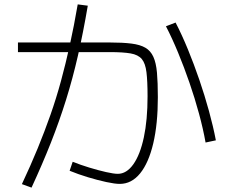

<svg xmlns="http://www.w3.org/2000/svg" viewBox="-20 -834 1040 877"><path d="M527 6Q505 6 465.5 -2.5Q426 -11 381.5 -24.5Q337 -38 298 -54L312 -95Q347 -81 388 -68.5Q429 -56 464.5 -48Q500 -40 518 -40Q558 -40 589 -83.5Q620 -127 637 -206.5Q654 -286 654 -394Q654 -463 649 -504Q644 -545 627.5 -564.5Q611 -584 576.5 -590Q542 -596 483 -596H62V-640H480Q540 -640 580 -635Q620 -630 644 -616Q668 -602 680.5 -574.5Q693 -547 697 -502Q701 -457 701 -390Q701 -268 680 -179Q659 -90 620 -42Q581 6 527 6ZM80 7Q120 -78 152 -156Q184 -234 210.5 -309.5Q237 -385 258.5 -464Q280 -543 299 -629Q318 -715 335 -814L381 -808Q360 -685 336 -580Q312 -475 281.5 -377.5Q251 -280 212.5 -182.5Q174 -85 124 23ZM919 -183Q908 -245 889 -315Q870 -385 845.5 -456Q821 -527 793.5 -593.5Q766 -660 738 -714L782 -731Q811 -675 838.5 -608Q866 -541 890.5 -469.5Q915 -398 934.5 -327Q954 -256 966 -193Z"/></svg>

Font: M PLUS 1 Code Light
Style: Regular
Weight: 300
Designer: Coji Morishita
Foundry: UNDERFOREST DESIGN
Version: Version 1.002